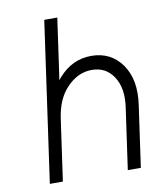

<svg xmlns="http://www.w3.org/2000/svg" viewBox="-80 -764 686 827"><g transform="rotate(-10 263.0 -350.0)"><path d="M469 0 507 -268Q515 -323 507 -367Q499 -411 475 -445Q427 -512 342 -512Q259 -512 200 -446Q197 -443 194.5 -439.5Q192 -436 189 -432L227 -700H170L71 0H128L166 -268Q178 -354 225 -402Q273 -452 334 -452Q395 -452 428 -402Q462 -351 450 -268L412 0Z"/></g></svg>

Font: Unageo
Style: Light-Italic
Weight: 300
Designer: Richard Sepsi
Foundry: Richard Sepsi
Version: Version 2.000